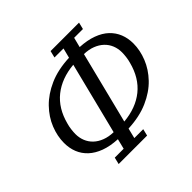

<svg xmlns="http://www.w3.org/2000/svg" viewBox="-177 -891 1083 1083"><g transform="rotate(-45 365.0 -349.0)"><path d="M194 -29H265L280 -90Q221 -93 178 -109Q135 -125 106.5 -151.5Q78 -178 64 -213Q50 -248 50 -290Q50 -344 72 -399Q94 -454 138.5 -500Q183 -546 250.5 -576Q318 -606 410 -610L425 -669H353L363 -710H590L580 -669H510L495 -610Q553 -607 596.5 -591Q640 -575 668 -548.5Q696 -522 710 -487Q724 -452 724 -410Q724 -356 702 -301Q680 -246 636 -200Q592 -154 524 -124Q456 -94 365 -90L350 -29H421L411 12H184ZM399 -565Q299 -556 232.5 -503Q166 -450 141 -353Q136 -336 133.5 -315.5Q131 -295 131 -280Q131 -250 141.5 -224Q152 -198 172.5 -178.5Q193 -159 223 -147.5Q253 -136 291 -135ZM376 -135Q476 -144 542 -197Q608 -250 633 -347Q638 -364 640.5 -384.5Q643 -405 643 -420Q643 -450 632.5 -476Q622 -502 601.5 -521.5Q581 -541 551.5 -552.5Q522 -564 484 -565Z"/></g></svg>

Font: IBM Plex Serif
Style: Italic
Weight: 400
Italic angle: -14°
Designer: Mike Abbink, Paul van der Laan, Pieter van Rosmalen
Foundry: Bold Monday
Version: Version 3.001